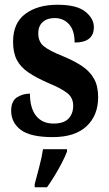

<svg xmlns="http://www.w3.org/2000/svg" viewBox="-20 -567 460 808"><path d="M202 10Q108 10 67.5 -20.5Q27 -51 27 -101Q27 -141 51 -157Q75 -173 106 -173Q106 -112 132 -79.5Q158 -47 205 -47Q249 -47 268.5 -68Q288 -89 288 -122Q288 -155 264 -174.5Q240 -194 185 -217Q134 -239 100.5 -261.5Q67 -284 51 -314.5Q35 -345 35 -392Q35 -470 86.5 -508.5Q138 -547 222 -547Q303 -547 339 -518Q375 -489 375 -453Q375 -388 294 -388Q294 -439 270.5 -465Q247 -491 210 -491Q178 -491 159.5 -474Q141 -457 141 -427Q141 -392 163.5 -373Q186 -354 246 -330Q292 -311 325 -289Q358 -267 375.5 -236Q393 -205 393 -158Q393 -81 344 -35.5Q295 10 202 10ZM126 208Q134 177 145 136Q156 95 161 61H262V71Q254 92 240 119Q226 146 209.5 173Q193 200 178 221H126Z"/></svg>

Font: Noto Serif Lao Condensed
Style: Bold
Weight: 700
Width: 3
Designer: Monotype Design Team
Foundry: Monotype Imaging Inc.
Version: Version 2.003; ttfautohint (v1.8.4.7-5d5b)